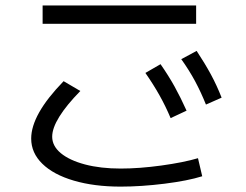

<svg xmlns="http://www.w3.org/2000/svg" viewBox="-20 -695 904 706"><path d="M94.7 -185.5Q94.7 -229.5 124 -281.7Q153.3 -334 213.9 -396.5L275.4 -360.4Q224.6 -308.6 198.2 -266.1Q171.9 -223.6 171.9 -192.4Q171.9 -158.2 203.6 -131.8Q235.4 -105.5 292.5 -90.3Q349.6 -75.2 423.8 -75.2Q492.2 -75.2 573.7 -86.4Q655.3 -97.7 708 -113.3L723.6 -46.9Q670.9 -30.3 585 -19.5Q499 -8.8 423.8 -8.8Q326.2 -8.8 251.5 -30.8Q176.8 -52.7 135.7 -92.8Q94.7 -132.8 94.7 -185.5ZM136.7 -674.8H701.2V-607.4H136.7ZM514.6 -426.8 570.3 -459Q599.6 -417 622.1 -376.5Q644.5 -335.9 666 -288.1L607.4 -260.7Q588.9 -304.7 566.4 -344.7Q543.9 -384.8 514.6 -426.8ZM646.5 -477.5 703.1 -507.8Q733.4 -461.9 755.4 -421.4Q777.3 -380.9 794.9 -335.9L737.3 -310.5Q718.8 -356.4 697.3 -396.5Q675.8 -436.5 646.5 -477.5Z"/></svg>

Font: Pretendard GOV Variable
Style: Regular
Weight: 400
Designer: Base glyphs from Inter by Rasmus Andersson; Hangul glyphs from Noto Sans CJK(Source Han Sans) by Jang Soo-young and Kang
Foundry: Kil Hyung-jin
Version: Version 1.307;Glyphs 3.2 (3192)